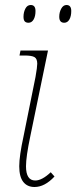

<svg xmlns="http://www.w3.org/2000/svg" viewBox="-20 -738 305 768"><path d="M57 -73Q57 -114 74 -192L122 -430Q129 -470 129 -483Q129 -503 118 -509.5Q107 -516 78 -516H58L62 -536H172L101 -192Q84 -111 84 -73Q84 -16 121 -16Q148 -16 183 -49L198 -32Q159 10 118 10Q89 10 73 -10.5Q57 -31 57 -73ZM74 -671Q74 -689 81.5 -703.5Q89 -718 103 -718Q122 -718 122 -694Q122 -673 114.5 -660Q107 -647 94 -647Q84 -647 79 -652.5Q74 -658 74 -671ZM217 -671Q217 -689 225 -703.5Q233 -718 246 -718Q265 -718 265 -694Q265 -673 257.5 -660Q250 -647 237 -647Q217 -647 217 -671Z"/></svg>

Font: Noto Serif NarrowThin
Style: Italic
Weight: 250
Width: 4
Italic angle: -12°
Designer: Monotype Design Team
Foundry: Monotype Imaging Inc.
Version: Version 1.001